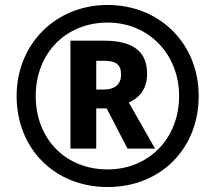

<svg xmlns="http://www.w3.org/2000/svg" viewBox="-20 -744 868 774"><path d="M414 10C627 10 781 -144 781 -357C781 -570 622 -724 414 -724C203 -724 47 -565 47 -357C47 -144 201 10 414 10ZM414 -61C244 -61 124 -184 124 -357C124 -530 246 -653 414 -653C580 -653 702 -525 702 -357C702 -184 578 -61 414 -61ZM264 -145H368V-307H410L494 -145H605L499 -331C539 -348 573 -382 573 -447C573 -532 522 -580 399 -580H264ZM398 -383H368V-499H398C446 -499 468 -485 468 -444C468 -404 443 -383 398 -383Z"/></svg>

Font: Noto Sans Telugu ExtraBold
Style: Regular
Weight: 800
Designer: Jelle Bosma - Monotype Design Team
Foundry: Monotype Imaging Inc.
Version: Version 2.005